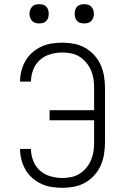

<svg xmlns="http://www.w3.org/2000/svg" viewBox="-20 -886 590 918"><path d="M279 12Q253 12 227 8Q201 4 177.5 -7Q154 -18 134.5 -35Q115 -52 102 -74.5Q89 -97 82.5 -122Q76 -147 76 -173V-174H128Q128 -145 139 -117Q150 -89 171.5 -70Q193 -51 221.5 -43Q250 -35 279 -35Q300 -35 321.5 -39.5Q343 -44 361 -55.5Q379 -67 393 -84Q407 -101 415.5 -121Q424 -141 427 -162Q430 -183 430 -205V-311H217V-359H430V-465Q430 -487 427 -508Q424 -529 415.5 -549Q407 -569 393 -586Q379 -603 361 -614.5Q343 -626 321.5 -630.5Q300 -635 279 -635Q250 -635 221.5 -627Q193 -619 171.5 -600Q150 -581 139 -553Q128 -525 128 -496H76V-497Q76 -523 82.5 -548Q89 -573 102 -595.5Q115 -618 134.5 -635Q154 -652 177.5 -663Q201 -674 227 -678Q253 -682 279 -682Q307 -682 335 -676.5Q363 -671 387.5 -657Q412 -643 431 -622Q450 -601 461.5 -575Q473 -549 477.5 -521Q482 -493 482 -465V-205Q482 -177 477.5 -149Q473 -121 461.5 -95Q450 -69 431 -48Q412 -27 387.5 -13Q363 1 335 6.5Q307 12 279 12ZM383 -774Q373 -774 364 -776.5Q355 -779 348.5 -786Q342 -793 339.5 -802Q337 -811 337 -820Q337 -829 339.5 -838Q342 -847 348.5 -854Q355 -861 364 -863.5Q373 -866 383 -866Q392 -866 401 -863.5Q410 -861 416.5 -854Q423 -847 426 -838Q429 -829 429 -820Q429 -811 426 -802Q423 -793 416.5 -786Q410 -779 401 -776.5Q392 -774 383 -774ZM167 -774Q158 -774 149 -776.5Q140 -779 133.5 -786Q127 -793 124 -802Q121 -811 121 -820Q121 -829 124 -838Q127 -847 133.5 -854Q140 -861 149 -863.5Q158 -866 167 -866Q177 -866 186 -863.5Q195 -861 201.5 -854Q208 -847 210.5 -838Q213 -829 213 -820Q213 -811 210.5 -802Q208 -793 201.5 -786Q195 -779 186 -776.5Q177 -774 167 -774Z"/></svg>

Font: Lode Dark Term
Style: Regular
Weight: 400
Monospace: yes
Designer: Belleve Invis
Foundry: Belleve Invis
Version: Version 29.2.0